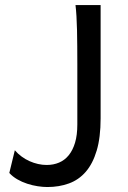

<svg xmlns="http://www.w3.org/2000/svg" viewBox="-20 -733 511 765"><path d="M168.5 12.2Q150.9 12.2 130.1 9Q109.4 5.9 88.4 -1Q67.4 -7.8 48.8 -18.6Q30.3 -29.3 17.1 -43.9L39.1 -134.3Q51.3 -120.1 66.4 -109.1Q81.5 -98.1 97.9 -90.8Q114.3 -83.5 131.6 -79.6Q148.9 -75.7 166 -75.7Q192.9 -75.7 215.3 -85.2Q237.8 -94.7 253.9 -114.5Q270 -134.3 279.1 -164.6Q288.1 -194.8 288.1 -236.8V-478.5Q288.1 -514.2 287.8 -548.1Q287.6 -582 286.9 -612.1Q286.1 -642.1 284.7 -667.7Q283.2 -693.4 280.8 -712.9H380.9V-261.2Q380.9 -185.1 365.2 -132.8Q349.6 -80.6 321.5 -48.3Q293.5 -16.1 254.4 -2Q215.3 12.2 168.5 12.2Z"/></svg>

Font: Andika DR AuSIL
Style: Regular
Weight: 400
Designer: Annie Olsen & Victor Gaultney
Foundry: SIL International
Version: Version 0.003